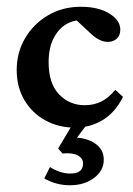

<svg xmlns="http://www.w3.org/2000/svg" viewBox="-20 -367 388 561"><path d="M198.7 5.9Q151.9 5.9 113.3 -14.9Q74.7 -35.6 51.8 -73.7Q28.8 -111.8 28.8 -162.6Q28.8 -213.4 53.2 -255.1Q77.6 -296.9 119.9 -322Q162.1 -347.2 216.3 -347.2Q267.6 -347.2 299.6 -327.4Q331.5 -307.6 331.5 -280.3Q331.5 -263.7 321.3 -254.2Q311 -244.6 295.4 -244.6Q271 -244.6 246.1 -268.1L196.3 -314.5L231 -306.2Q204.1 -311.5 179.2 -299.3Q154.3 -287.1 138.2 -258.3Q122.1 -229.5 122.1 -184.6Q122.1 -123.5 152.3 -91.6Q182.6 -59.6 227.5 -59.6Q253.4 -59.6 274.9 -69.8Q296.4 -80.1 316.9 -104.5L339.4 -84Q316.9 -38.6 280.3 -16.4Q243.7 5.9 198.7 5.9ZM184.6 174.3Q143.6 174.3 109.4 154.3L126 121.1Q138.7 129.4 154.1 134.8Q169.4 140.1 185.5 140.1Q222.7 140.1 222.7 110.8Q222.7 95.2 206.8 86.9Q190.9 78.6 162.6 81.5L149.9 66.9L195.3 -9.3H238.3L188.5 57.1L192.4 34.7Q231.9 34.7 257.6 52Q283.2 69.3 283.2 99.6Q283.2 131.8 254.6 153.1Q226.1 174.3 184.6 174.3Z"/></svg>

Font: Lateef Medium
Style: Regular
Weight: 500
Designer: SIL International
Foundry: SIL International
Version: Version 4.200